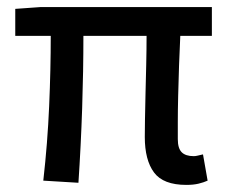

<svg xmlns="http://www.w3.org/2000/svg" viewBox="-20 -509 640 541"><path d="M505 12Q440 12 414 -23Q388 -58 388 -123Q388 -139 388.5 -172Q389 -205 390 -244.5Q391 -284 392 -327Q393 -370 393 -408H215Q215 -309 211.5 -204Q208 -99 201 6L102 0Q114 -106 118.5 -210Q123 -314 123 -408H23V-484L93 -489H577V-408H488Q486 -369 484.5 -324.5Q483 -280 482 -238.5Q481 -197 481 -164.5Q481 -132 481 -117Q481 -91 492 -80Q503 -69 526 -69Q531 -69 537 -70.5Q543 -72 552 -74L565 0Q554 5 539.5 8.5Q525 12 505 12Z"/></svg>

Font: Source Code Pro Medium
Style: Regular
Weight: 500
Monospace: yes
Designer: Paul D. Hunt, Teo Tuominen
Foundry: Adobe Systems Incorporated
Version: Version 2.030;PS 1.000;hotconv 16.6.51;makeotf.lib2.5.65220